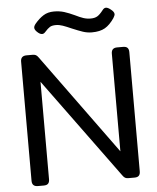

<svg xmlns="http://www.w3.org/2000/svg" viewBox="-59 -944 816 995"><g transform="rotate(-5 348.5 -447.0)"><path d="M344 -798Q317 -810 298.5 -816.5Q280 -823 263 -823Q243 -823 232 -816.5Q221 -810 204 -791Q197 -783 188 -783Q176 -783 161 -798Q150 -809 150 -819Q150 -828 160 -840Q181 -865 204 -879.5Q227 -894 259 -894Q288 -894 312 -886.5Q336 -879 366 -865Q390 -853 408 -847Q426 -841 446 -841Q467 -841 480.5 -849Q494 -857 511 -879Q519 -890 529 -890Q539 -890 554 -878Q571 -865 571 -853Q571 -846 563 -833Q540 -799 514 -784Q488 -769 446 -769Q422 -769 399.5 -776.5Q377 -784 344 -798ZM67 -30V-650Q67 -680 98 -680H128Q140 -680 146.5 -676.5Q153 -673 160 -663L539 -142V-650Q539 -680 569 -680H600Q616 -680 623 -672.5Q630 -665 630 -650V-30Q630 -15 623 -7.5Q616 0 600 0H569Q558 0 551.5 -3.5Q545 -7 538 -17L158 -537V-30Q158 -15 151 -7.5Q144 0 128 0H97Q67 0 67 -30Z"/></g></svg>

Font: Mitr Light
Style: Regular
Weight: 300
Designer: Thanarat Vachiruckul
Foundry: Cadson Demak
Version: Version 1.002